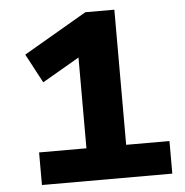

<svg xmlns="http://www.w3.org/2000/svg" viewBox="-51 -755 773 804"><g transform="rotate(-5 335.5 -352.5)"><path d="M93 0V-137H292V-570L370 -564L136 -428L71 -550L337 -705H459V-137H641V0Z"/></g></svg>

Font: Nunito Sans 7pt SemiExpanded ExtraBold
Style: Regular
Weight: 800
Width: 6
Designer: Vernon Adams
Foundry: Vernon Adams
Version: Version 3.101;gftools[0.9.27]